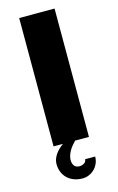

<svg xmlns="http://www.w3.org/2000/svg" viewBox="-136 -758 625 1016"><g transform="rotate(-15 176.5 -249.5)"><path d="M278.3 108.9Q278.3 128.4 271 145.5Q263.7 162.6 251 175.5Q238.3 188.5 221.2 196Q204.1 203.6 184.6 203.6Q159.7 203.6 138.9 196Q118.2 188.5 102.8 174.1Q87.4 159.7 78.9 139.4Q70.3 119.1 70.3 93.8Q70.3 80.1 75.2 66.9Q80.1 53.7 88.4 41.7Q96.7 29.8 107.7 19.3Q118.7 8.8 130.9 0H79.6V-703.1H273.4V0H197.8Q188 9.8 179 20.8Q169.9 31.7 163.1 43.9Q156.2 56.2 152.1 68.8Q147.9 81.5 147.9 93.8Q147.9 112.8 157 125Q166 137.2 186.5 137.2Q198.7 137.2 210.7 130.1Q222.7 123 223.1 108.9Z"/></g></svg>

Font: Aclonica
Style: Regular
Weight: 400
Designer: Astigmatic (AOETI)
Foundry: Astigmatic (AOETI)
Version: Version 1.000